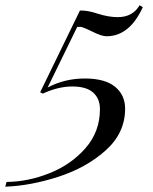

<svg xmlns="http://www.w3.org/2000/svg" viewBox="-101 -558 580 726"><path d="M372.1 -147Q372.1 -55.2 298.8 10.5Q225.6 76.2 119.9 110.4Q14.2 144.5 -81.1 147.9L-76.2 129.9Q4.9 129.4 86.7 96.7Q168.5 64 222.7 1.7Q276.9 -60.5 276.9 -145Q276.9 -185.1 251.2 -208Q225.6 -231 172.4 -231Q119.1 -231 61 -204.1L50.8 -209L201.2 -518.1Q228.5 -519.5 268.6 -506.3Q309.1 -493.2 344.2 -493.2Q400.9 -493.2 426.8 -538.1L439 -530.8Q388.7 -420.9 301.8 -420.9Q283.2 -420.9 248 -438.5Q212.9 -456.1 202.6 -456.5Q192.9 -456.5 190.9 -456.1L79.1 -227.1Q143.6 -261.2 219.7 -261.2Q295.9 -261.2 334 -230Q372.1 -198.7 372.1 -147Z"/></svg>

Font: PlayfairDisplaySC-Italic
Style: Italic
Weight: 400
Italic angle: -14°
Designer: Claus Eggers Sørensen
Foundry: Claus Eggers Sørensen
Version: Version 1.004;PS 001.004;hotconv 1.0.70;makeotf.lib2.5.58329